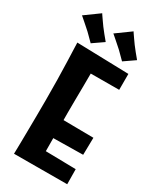

<svg xmlns="http://www.w3.org/2000/svg" viewBox="-238 -982 876 1055"><g transform="rotate(30 200.5 -454.5)"><path d="M46 1Q46 1 46.5 -18Q47 -37 47.5 -71Q48 -105 48.5 -148.5Q49 -192 49.5 -241.5Q50 -291 50 -342Q50 -406 49 -470Q48 -534 46 -586.5Q44 -639 43 -670.5Q42 -702 42 -702L192 -688Q192 -688 191.5 -663.5Q191 -639 191 -599.5Q191 -560 190.5 -513Q190 -466 189.5 -421Q189 -376 189 -341Q189 -306 189.5 -261Q190 -216 190 -171Q190 -126 190.5 -88Q191 -50 191.5 -26.5Q192 -3 192 -3ZM46 1 114 -100 382 -95 383 0ZM110 -180V-296L380 -293L378 -184ZM101 -591 42 -702 371 -693V-592ZM306 -735Q308 -734 297.5 -744Q287 -754 273 -768.5Q259 -783 247 -793Q235 -804 221 -816Q207 -828 197.5 -836.5Q188 -845 188 -844L279 -910Q278 -911 284.5 -901Q291 -891 301.5 -876.5Q312 -862 321 -849Q333 -833 346 -817Q359 -801 367.5 -791Q376 -781 374 -782ZM107 -735Q109 -734 98.5 -744Q88 -754 74 -768.5Q60 -783 48 -793Q36 -804 22 -816Q8 -828 -1.5 -836.5Q-11 -845 -11 -844L80 -910Q79 -911 85.5 -901Q92 -891 102.5 -876.5Q113 -862 122 -849Q134 -833 147 -817Q160 -801 168.5 -791Q177 -781 175 -782Z"/></g></svg>

Font: Truculenta Black
Style: Regular
Weight: 900
Version: Version 1.002